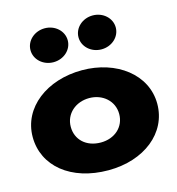

<svg xmlns="http://www.w3.org/2000/svg" viewBox="-117 -892 928 1007"><g transform="rotate(-15 347.0 -388.0)"><path d="M216.7 -791C160.5 -791 115.5 -750 115.5 -699C115.5 -648 160.5 -607 216.7 -607C272.8 -607 317.8 -648 317.8 -699C317.8 -750 272.8 -791 216.7 -791ZM477.3 -791C421.2 -791 376.2 -750 376.2 -699C376.2 -648 421.2 -607 477.3 -607C533.5 -607 578.5 -648 578.5 -699C578.5 -750 533.5 -791 477.3 -791ZM8.8 -256C8.8 -416 158.3 -528 348.7 -528C535.7 -528 685.2 -416 685.2 -256C685.2 -98 543.3 15 348.7 15C145.2 15 8.8 -98 8.8 -256ZM215.5 -256C215.5 -186 268.3 -136 347.5 -136C423.5 -136 478.5 -186 478.5 -256C478.5 -327 420.2 -377 347.5 -377C273.8 -377 215.5 -327 215.5 -256Z"/></g></svg>

Font: Hussar
Style: BdWide
Weight: 700
Foundry: Cannot Into Space Fonts
Version: Version 2.00